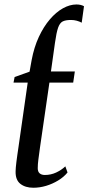

<svg xmlns="http://www.w3.org/2000/svg" viewBox="-20 -850 405 880"><path d="M133 10.5Q96 10.5 73.2 -7.5Q50.5 -25.5 51.5 -65Q51.5 -72 52.5 -82.8Q53.5 -93.5 55.2 -108Q57 -122.5 59.5 -140.2Q62 -158 65 -178L107 -471.5H42L47 -497L115.5 -521.5L125 -574.5Q136 -633.5 158 -680.8Q180 -728 208.5 -761.2Q237 -794.5 268.5 -812Q300 -829.5 330.5 -829.5Q340.5 -829.5 349.2 -827.5Q358 -825.5 365 -821.5L354.5 -746Q344.5 -751.5 331.8 -755Q319 -758.5 305.5 -758.5Q281 -758.5 267.5 -751.8Q254 -745 246.2 -722.8Q238.5 -700.5 232 -654L213.5 -522.5H323L315.5 -471.5H206.5L163.5 -175.5Q158.5 -139 155.8 -118Q153 -97 153 -79Q153 -63 161.8 -55.5Q170.5 -48 185.5 -48Q213 -48 237.2 -59.2Q261.5 -70.5 279.5 -87.5L289.5 -59.5Q272.5 -38.5 246.5 -22.8Q220.5 -7 191.2 1.8Q162 10.5 133 10.5Z"/></svg>

Font: Merriweather 96pt
Style: Italic
Weight: 400
Italic angle: -7.8°
Version: Version 2.101